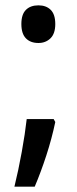

<svg xmlns="http://www.w3.org/2000/svg" viewBox="-20 -566 288 719"><path d="M60 -476Q60 -512 77 -529Q94 -546 124 -546Q153 -546 170 -529Q187 -512 187 -476Q187 -440 169 -422.5Q151 -405 124 -405Q94 -405 77 -422.5Q60 -440 60 -476ZM181 -120 187 -109Q174 -47 153.5 16Q133 79 110 133H34Q49 72 61.5 3Q74 -66 80 -120Z"/></svg>

Font: Noto Sans Khmer Condensed Medium
Style: Regular
Weight: 500
Width: 3
Designer: Danh Hong and the Monotype Design Team
Foundry: Monotype Imaging Inc.
Version: Version 2.004; ttfautohint (v1.8.4.7-5d5b)